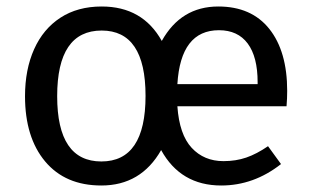

<svg xmlns="http://www.w3.org/2000/svg" viewBox="-20 -559 955 591"><path d="M862 -232H526Q532 -145 570 -104Q608 -63 668 -63Q706 -63 738 -74Q770 -85 805 -109L845 -54Q761 12 661 12Q536 12 476 -97Q414 12 292 12Q181 12 119 -62Q57 -136 57 -263Q57 -345 85 -407.5Q113 -470 166 -504.5Q219 -539 293 -539Q419 -539 478 -433Q537 -539 652 -539Q754 -539 809 -470Q864 -401 864 -279Q864 -256 862 -232ZM773 -306Q773 -384 742.5 -425Q712 -466 654 -466Q536 -466 526 -300H773ZM428 -264Q428 -465 293 -465Q156 -465 156 -263Q156 -62 292 -62Q428 -62 428 -264Z"/></svg>

Font: FiraGOUPP
Style: Medium
Weight: 400
Designer: bBox Type
Foundry: bBox Type GmbH
Version: Version 1.001